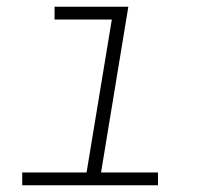

<svg xmlns="http://www.w3.org/2000/svg" viewBox="-20 -550 640 570"><path d="M46 0V-38H237L312 -492H142V-530H361L280 -38H449V0Z"/></svg>

Font: Iosevka Slab XLtExObl
Style: Regular
Weight: 200
Width: 7
Italic angle: -9°
Monospace: yes
Designer: Belleve Invis
Foundry: Belleve Invis
Version: Version 11.1.1; ttfautohint (v1.8.3)